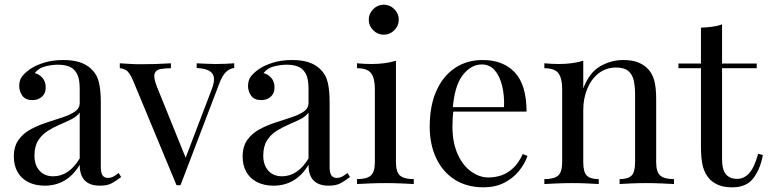

<svg xmlns="http://www.w3.org/2000/svg" viewBox="-20 -785 3274 819"><path d="M171 7Q130 7 100 -8.5Q70 -24 54.5 -52Q39 -80 39 -117Q39 -161 59.5 -189Q80 -217 112 -234Q144 -251 179.5 -262.5Q215 -274 247 -284.5Q279 -295 299.5 -309Q320 -323 320 -346V-408Q320 -450 307.5 -472Q295 -494 274 -501.5Q253 -509 227 -509Q202 -509 173.5 -502Q145 -495 128 -473Q147 -469 161 -453Q175 -437 175 -412Q175 -387 159 -372.5Q143 -358 118 -358Q89 -358 75.5 -376.5Q62 -395 62 -418Q62 -444 75 -460Q88 -476 108 -490Q131 -506 167.5 -517.5Q204 -529 250 -529Q291 -529 320 -519.5Q349 -510 368 -492Q394 -468 402 -433.5Q410 -399 410 -351V-73Q410 -48 417.5 -37Q425 -26 441 -26Q452 -26 462 -31Q472 -36 486 -47L497 -30Q476 -14 457 -3.5Q438 7 406 7Q377 7 358 -3Q339 -13 329.5 -32.5Q320 -52 320 -82Q293 -37 255.5 -15Q218 7 171 7ZM207 -33Q240 -33 268.5 -52Q297 -71 320 -109V-305Q308 -288 285 -276.5Q262 -265 235 -253.5Q208 -242 183.5 -226.5Q159 -211 143 -186Q127 -161 127 -121Q127 -81 148.5 -57Q170 -33 207 -33Z M979 -515V-495Q960 -493 944 -478Q928 -463 914 -425L750 5Q746 5 742 5Q738 5 733 5L549 -438Q533 -477 517.5 -485.5Q502 -494 491 -494V-515Q511 -514 532.5 -512.5Q554 -511 579 -511Q610 -511 644.5 -512Q679 -513 709 -515V-494Q684 -494 664.5 -490.5Q645 -487 639.5 -471Q634 -455 649 -416L774 -107L768 -102L882 -401Q895 -434 892.5 -453.5Q890 -473 872.5 -483Q855 -493 819 -495V-515Q837 -514 850 -513.5Q863 -513 875.5 -512.5Q888 -512 903 -512Q926 -512 944.5 -513Q963 -514 979 -515Z M1147 7Q1106 7 1076 -8.5Q1046 -24 1030.5 -52Q1015 -80 1015 -117Q1015 -161 1035.5 -189Q1056 -217 1088 -234Q1120 -251 1155.5 -262.5Q1191 -274 1223 -284.5Q1255 -295 1275.5 -309Q1296 -323 1296 -346V-408Q1296 -450 1283.5 -472Q1271 -494 1250 -501.5Q1229 -509 1203 -509Q1178 -509 1149.5 -502Q1121 -495 1104 -473Q1123 -469 1137 -453Q1151 -437 1151 -412Q1151 -387 1135 -372.5Q1119 -358 1094 -358Q1065 -358 1051.5 -376.5Q1038 -395 1038 -418Q1038 -444 1051 -460Q1064 -476 1084 -490Q1107 -506 1143.5 -517.5Q1180 -529 1226 -529Q1267 -529 1296 -519.5Q1325 -510 1344 -492Q1370 -468 1378 -433.5Q1386 -399 1386 -351V-73Q1386 -48 1393.5 -37Q1401 -26 1417 -26Q1428 -26 1438 -31Q1448 -36 1462 -47L1473 -30Q1452 -14 1433 -3.5Q1414 7 1382 7Q1353 7 1334 -3Q1315 -13 1305.5 -32.5Q1296 -52 1296 -82Q1269 -37 1231.5 -15Q1194 7 1147 7ZM1183 -33Q1216 -33 1244.5 -52Q1273 -71 1296 -109V-305Q1284 -288 1261 -276.5Q1238 -265 1211 -253.5Q1184 -242 1159.5 -226.5Q1135 -211 1119 -186Q1103 -161 1103 -121Q1103 -81 1124.5 -57Q1146 -33 1183 -33Z M1617 -765Q1643 -765 1662 -746Q1681 -727 1681 -701Q1681 -675 1662 -656Q1643 -637 1617 -637Q1591 -637 1572 -656Q1553 -675 1553 -701Q1553 -727 1572 -746Q1591 -765 1617 -765ZM1669 -526V-93Q1669 -51 1686.5 -36Q1704 -21 1745 -21V0Q1728 -1 1693.5 -2.5Q1659 -4 1624 -4Q1590 -4 1555 -2.5Q1520 -1 1503 0V-21Q1544 -21 1561.5 -36Q1579 -51 1579 -93V-406Q1579 -451 1563 -472.5Q1547 -494 1503 -494V-515Q1535 -512 1565 -512Q1594 -512 1620.5 -515.5Q1647 -519 1669 -526Z M2039 -529Q2127 -529 2176.5 -475.5Q2226 -422 2226 -309H1873L1872 -328H2130Q2132 -377 2122 -418.5Q2112 -460 2090.5 -485Q2069 -510 2035 -510Q1989 -510 1953.5 -464Q1918 -418 1911 -318L1914 -314Q1912 -299 1911 -281Q1910 -263 1910 -245Q1910 -177 1932 -128Q1954 -79 1989.5 -53.5Q2025 -28 2063 -28Q2093 -28 2120 -37.5Q2147 -47 2170 -69Q2193 -91 2210 -128L2230 -120Q2219 -87 2194 -56Q2169 -25 2131 -5.5Q2093 14 2043 14Q1971 14 1919.5 -19Q1868 -52 1840.5 -110.5Q1813 -169 1813 -245Q1813 -333 1841 -396.5Q1869 -460 1920 -494.5Q1971 -529 2039 -529Z M2638 -529Q2676 -529 2701.5 -519Q2727 -509 2744 -491Q2763 -471 2771 -441Q2779 -411 2779 -360V-93Q2779 -51 2796.5 -36Q2814 -21 2855 -21V0Q2838 -1 2803 -2.5Q2768 -4 2735 -4Q2702 -4 2670.5 -2.5Q2639 -1 2623 0V-21Q2659 -21 2674 -36Q2689 -51 2689 -93V-382Q2689 -413 2684 -439Q2679 -465 2661.5 -481Q2644 -497 2608 -497Q2566 -497 2534.5 -473Q2503 -449 2485.5 -407.5Q2468 -366 2468 -315V-93Q2468 -51 2483 -36Q2498 -21 2534 -21V0Q2518 -1 2486.5 -2.5Q2455 -4 2422 -4Q2389 -4 2354 -2.5Q2319 -1 2302 0V-21Q2343 -21 2360.5 -36Q2378 -51 2378 -93V-406Q2378 -451 2362 -472.5Q2346 -494 2302 -494V-515Q2334 -512 2364 -512Q2393 -512 2419.5 -515.5Q2446 -519 2468 -526V-408Q2494 -476 2540.5 -502.5Q2587 -529 2638 -529Z M3060 -681V-514H3208V-494H3060V-107Q3060 -60 3077 -41Q3094 -22 3124 -22Q3154 -22 3176 -46.5Q3198 -71 3214 -129L3234 -124Q3224 -66 3194.5 -26Q3165 14 3104 14Q3070 14 3048 5.5Q3026 -3 3009 -19Q2987 -42 2978.5 -74Q2970 -106 2970 -159V-494H2874V-514H2970V-667Q2995 -668 3018 -671Q3041 -674 3060 -681Z"/></svg>

Font: Playfair Display
Style: Regular
Weight: 400
Designer: Claus Eggers Sørensen
Foundry: Claus Eggers Sørensen
Version: Version 1.203